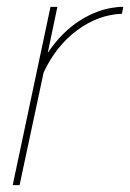

<svg xmlns="http://www.w3.org/2000/svg" viewBox="-20 -539 379 559"><path d="M127 -519H147L119 -385Q160 -446 213 -479.5Q266 -513 320 -518Q325 -519 330 -519Q335 -519 339 -519L335 -499Q265 -496 204 -450.5Q143 -405 107 -328L37 0H17Z"/></svg>

Font: Raleway Thin
Style: Italic
Weight: 100
Italic angle: -12°
Designer: Matt McInerney, Pablo Impallari, Rodrigo Fuenzalida
Foundry: Matt McInerney, Pablo Impallari, Rodrigo Fuenzalida
Version: Version 4.026